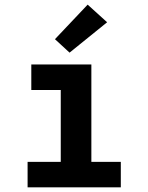

<svg xmlns="http://www.w3.org/2000/svg" viewBox="-20 -808 640 828"><path d="M99 0V-110H242V-420H115V-530H374V-110H501V0ZM280 -581 217 -639 358 -788 442 -712Z"/></svg>

Font: Iosevka Curly XBdEx
Style: Regular
Weight: 800
Width: 7
Monospace: yes
Designer: Belleve Invis
Foundry: Belleve Invis
Version: Version 11.1.0; ttfautohint (v1.8.3)